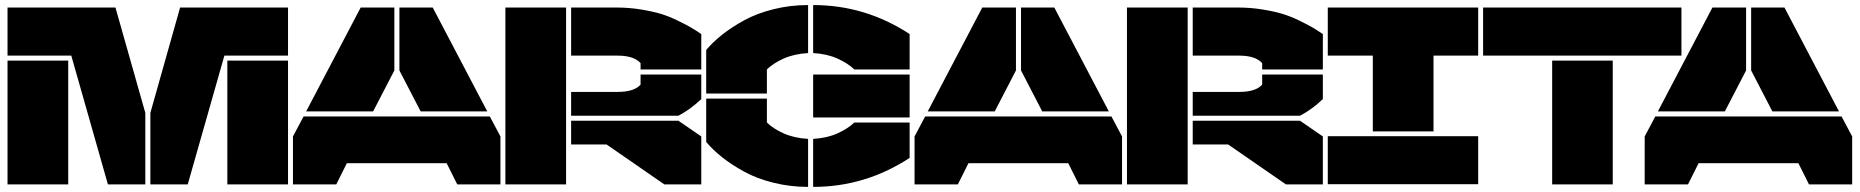

<svg xmlns="http://www.w3.org/2000/svg" viewBox="-20 -730 7361 760"><path d="M437 -700.2 555.2 -283.2V0H407.2L262.2 -509.8H9.8V-700.2ZM9.8 0V-490.2H250V0ZM575.2 0V-283.2L692.9 -700.2H1120.1V-509.8H868.2L723.1 0ZM879.9 0V-490.2H1120.1V0Z M1541 -700.2V-451.2L1457 -289.1H1191.9L1407.7 -700.2ZM1139.6 0V-189.9L1181.6 -269H1918.9L1960.9 -189.9V0H1790L1748 -84H1353L1311 0ZM1561 -451.2V-700.2H1692.9L1908.7 -289.1H1645Z M2220.7 0H1980.5V-700.2H2220.7ZM2240.7 -158.2V-252H2665.5L2755.9 -189.9V0H2609.9L2380.9 -158.2ZM2240.7 -272V-366.2H2424.8Q2490.2 -366.2 2515.6 -395V-435.1H2755.9V-337.9Q2712.4 -296.4 2665.5 -272ZM2240.7 -509.8V-700.2H2419.9Q2470.2 -700.2 2517.6 -692.4Q2564.9 -684.6 2596.9 -674.8Q2628.9 -665 2663.8 -647.9Q2698.7 -630.9 2714.8 -621.3Q2731 -611.8 2755.9 -595.2V-455.1H2515.6V-480Q2489.3 -509.8 2424.8 -509.8Z M3015.6 -359.9H2775.4V-532.2Q2802.2 -564 2838.9 -593Q2875.5 -622.1 2925.8 -649.7Q2976.1 -677.2 3042 -693.6Q3107.9 -710 3178.7 -710V-520Q3122.6 -516.6 3081.1 -497.8Q3039.6 -479 3015.6 -455.1ZM2775.4 -168V-339.8H3015.6V-245.1Q3039.6 -221.2 3081.1 -202.4Q3122.6 -183.6 3178.7 -180.2V9.8Q3107.9 9.8 3042 -6.6Q2976.1 -22.9 2925.8 -50.5Q2875.5 -78.1 2838.9 -107.2Q2802.2 -136.2 2775.4 -168ZM3198.7 9.8V-180.2Q3254.9 -183.6 3295.9 -202.4Q3336.9 -221.2 3361.8 -245.1H3580.6V-105Q3405.3 9.8 3198.7 9.8ZM3198.7 -265.1V-435.1H3580.6V-265.1ZM3198.7 -520V-710Q3405.3 -710 3580.6 -595.2V-455.1H3361.8Q3336.9 -479 3295.9 -497.8Q3254.9 -516.6 3198.7 -520Z M4001.5 -700.2V-451.2L3917.5 -289.1H3652.3L3868.2 -700.2ZM3600.1 0V-189.9L3642.1 -269H4379.4L4421.4 -189.9V0H4250.5L4208.5 -84H3813.5L3771.5 0ZM4021.5 -451.2V-700.2H4153.3L4369.1 -289.1H4105.5Z M4681.2 0H4440.9V-700.2H4681.2ZM4701.2 -158.2V-252H5126L5216.3 -189.9V0H5070.3L4841.3 -158.2ZM4701.2 -272V-366.2H4885.3Q4950.7 -366.2 4976.1 -395V-435.1H5216.3V-337.9Q5172.9 -296.4 5126 -272ZM4701.2 -509.8V-700.2H4880.4Q4930.7 -700.2 4978 -692.4Q5025.4 -684.6 5057.4 -674.8Q5089.4 -665 5124.3 -647.9Q5159.2 -630.9 5175.3 -621.3Q5191.4 -611.8 5216.3 -595.2V-455.1H4976.1V-480Q4949.7 -509.8 4885.3 -509.8Z M5831.1 -700.2V-509.8H5654.3V-210H5414.1V-509.8H5235.8V-700.2ZM5235.8 -1V-190.9H5831.1V-1Z M5850.6 -509.8V-700.2H6635.7V-509.8ZM6124 0V-490.2H6363.8V0Z M6891.6 -700.2V-451.2L6807.6 -289.1H6542.5L6758.3 -700.2ZM6490.2 0V-189.9L6532.2 -269H7269.5L7311.5 -189.9V0H7140.6L7098.6 -84H6703.6L6661.6 0ZM6911.6 -451.2V-700.2H7043.5L7259.3 -289.1H6995.6Z"/></svg>

Font: Nastup Basic
Style: Regular
Weight: 400
Designer: Maksym Kobuzan
Foundry: Zakznak
Version: Version 1.020;FEAKit 1.0